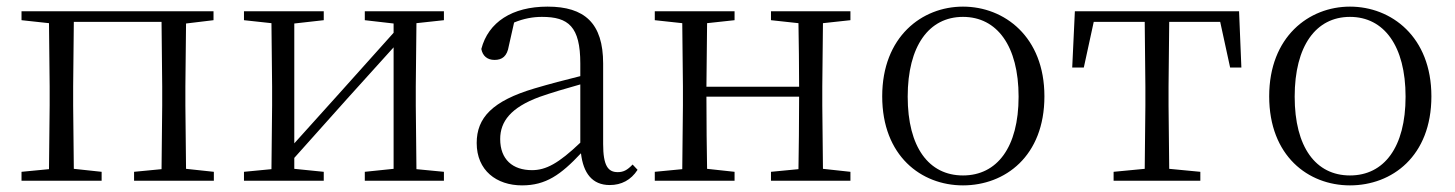

<svg xmlns="http://www.w3.org/2000/svg" viewBox="-20 -546 4394 580"><path d="M45 -485 128 -476 130 -285V-227L128 -35L45 -27V0H287V-27L203 -36L201 -227V-285L203 -480H468L470 -285V-227L468 -35L385 -27V0H626V-27L542 -36L540 -227V-285L542 -475L625 -485V-512H45Z M1082 -485 1169 -475V-447L1005 -264L869 -113V-475L958 -485V-512H717V-485L800 -476L802 -285V-227L800 -35L717 -27V0H958V-27L869 -36V-69L1029 -248L1169 -403V-36L1082 -27V0H1321V-27L1238 -35L1236 -227V-285L1238 -476L1321 -485V-512H1082Z M1822 13C1857 13 1886 -2 1906 -33L1891 -49C1875 -32 1863 -26 1846 -26C1817 -26 1802 -45 1802 -111V-354C1802 -476 1746 -526 1634 -526C1527 -526 1455 -479 1434 -398C1438 -377 1452 -365 1474 -365C1497 -365 1512 -376 1517 -407L1533 -478C1562 -490 1590 -495 1617 -495C1697 -495 1733 -466 1733 -354V-316C1688 -305 1639 -292 1595 -279C1467 -241 1420 -190 1420 -114C1420 -31 1480 14 1557 14C1629 14 1674 -18 1735 -83C1742 -23 1769 13 1822 13ZM1733 -115C1667 -52 1629 -32 1587 -32C1529 -32 1491 -64 1491 -126C1491 -179 1523 -221 1609 -253C1646 -266 1690 -279 1733 -291Z M2309 -485 2392 -476C2393 -422 2394 -343 2394 -284H2114L2116 -476L2199 -485V-512H1958V-485L2041 -476L2043 -285V-227L2041 -35L1958 -27V0H2199V-27L2116 -36C2115 -91 2114 -176 2114 -254H2394C2394 -176 2393 -91 2392 -35L2309 -27V0H2549V-27L2466 -36L2464 -227V-285L2466 -476L2549 -485V-512H2309Z M2889 14C3016 14 3135 -74 3135 -255C3135 -435 3014 -526 2889 -526C2765 -526 2645 -435 2645 -255C2645 -75 2763 14 2889 14ZM2889 -16C2786 -16 2722 -101 2722 -254C2722 -407 2786 -495 2889 -495C2992 -495 3057 -407 3057 -254C3057 -101 2992 -16 2889 -16Z M3437 0H3606V-27L3512 -36L3510 -227V-285L3512 -480H3666L3696 -342H3730L3723 -512H3227L3219 -342H3254L3284 -480H3438L3440 -285V-227L3438 -36L3344 -27V0Z M4058 14C4185 14 4304 -74 4304 -255C4304 -435 4183 -526 4058 -526C3934 -526 3814 -435 3814 -255C3814 -75 3932 14 4058 14ZM4058 -16C3955 -16 3891 -101 3891 -254C3891 -407 3955 -495 4058 -495C4161 -495 4226 -407 4226 -254C4226 -101 4161 -16 4058 -16Z"/></svg>

Font: Noto Serif SC Light
Style: Regular
Weight: 300
Designer: Ryoko NISHIZUKA 西塚涼子 (kana & ideographs); Frank Grießhammer (Latin, Greek & Cyrillic); Wenlong ZHANG 张文龙 (bopomofo); San
Foundry: Adobe
Version: Version 2.001;hotconv 1.1.0;makeotfexe 2.6.0